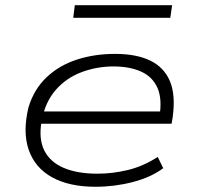

<svg xmlns="http://www.w3.org/2000/svg" viewBox="-20 -706 757 734"><path d="M345 8Q245 8 179.5 -28Q114 -64 90 -132.5Q66 -201 89 -296Q110 -365 158 -410.5Q206 -456 273.5 -478Q341 -500 420 -500Q501 -500 554 -474.5Q607 -449 629.5 -396Q652 -343 640 -257L636 -233H115L122 -280H620L589 -258Q601 -327 582 -370Q563 -413 519 -432.5Q475 -452 414 -452Q350 -452 291.5 -430Q233 -408 193 -362Q153 -316 140 -247L139 -242Q127 -175 149.5 -130.5Q172 -86 224 -64Q276 -42 353 -42Q410 -42 468.5 -56Q527 -70 583 -106L604 -63Q557 -28 487.5 -10Q418 8 345 8ZM260 -638 266 -686H638L631 -638Z"/></svg>

Font: Nunito Sans 7pt Expanded ExtraLight
Style: Italic
Weight: 250
Width: 7
Italic angle: -9°
Designer: Vernon Adams
Foundry: Vernon Adams
Version: Version 3.101;gftools[0.9.27]